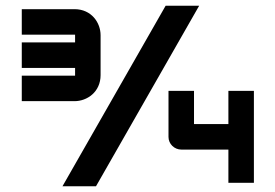

<svg xmlns="http://www.w3.org/2000/svg" viewBox="-20 -656 959 670"><path d="M558 -636 198 -6H315L675 -636ZM866 -18H777V-339H866ZM866 -134H613C588 -134 568 -154 568 -178V-339H657V-223H866ZM301 -419H56V-508H301ZM331 -394C331 -335 284 -303 240 -303H56V-392C240 -392 242 -392 242 -392V-535H56V-624H240C299 -624 331 -577 331 -533Z"/></svg>

Font: Audiowide
Style: Regular
Weight: 400
Designer: Astigmatic (AOETI)
Foundry: Astigmatic (AOETI)
Version: Version 1.002